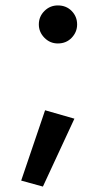

<svg xmlns="http://www.w3.org/2000/svg" viewBox="-20 -516 395 707"><path d="M123 -426Q123 -398 143.5 -377Q164 -356 193 -356Q224 -356 244 -377Q264 -398 264 -426Q264 -455 244 -475.5Q224 -496 193 -496Q164 -496 143.5 -475.5Q123 -455 123 -426ZM146 -110 58 149 138 171 254 -79Z"/></svg>

Font: Jost Medium
Style: Regular
Weight: 500
Version: Version 3.710